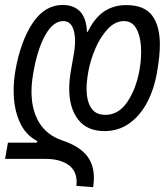

<svg xmlns="http://www.w3.org/2000/svg" viewBox="-48 -575 668 774"><path d="M261 159.5Q261 112.5 226.8 89Q192.5 65.5 135.5 65.5H-27.5L-16 0H99.5L103 -6Q54.5 -30.5 30.8 -84.5Q7 -138.5 7 -209.5Q7 -248 14 -290Q35 -409.5 83.8 -482.2Q132.5 -555 204.5 -555Q250 -555 275.5 -527.8Q301 -500.5 302.5 -444.5L307 -449.5Q335 -505 373.2 -529.8Q411.5 -554.5 460.5 -554.5Q533.5 -554.5 565 -512.8Q596.5 -471 596.5 -395.5Q596.5 -349 585 -283.5Q573 -214.5 544.5 -161Q516 -107.5 472.5 -77Q429 -46.5 373.5 -46.5Q303 -46.5 267 -93Q231 -139.5 231 -218Q231 -251.5 238 -291L249.5 -357Q254.5 -383.5 254.5 -410Q254.5 -447 242.8 -468.5Q231 -490 207 -490Q166.5 -490 134.8 -434Q103 -378 86 -280Q79 -239.5 79 -205.5Q79 -132 109.5 -81.5Q140 -31 201 -9.5Q266 11.5 298.2 48Q330.5 84.5 330.5 141.5Q330.5 159.5 327.5 179.5L260 174.5Q261 164.5 261 159.5ZM514.5 -293.5Q521 -332.5 521 -365.5Q521 -420.5 504 -455.2Q487 -490 451.5 -490Q416.5 -490 386.8 -458.5Q357 -427 336.5 -379.5Q316 -332 307.5 -283.5Q301 -246 301 -217.5Q301 -169 319 -140.5Q337 -112 376.5 -112Q430.5 -112 465.8 -164.8Q501 -217.5 514.5 -293.5Z"/></svg>

Font: JuliaMono Light
Style: Italic
Weight: 300
Italic angle: -9°
Monospace: yes
Designer: cormullion
Foundry: corm
Version: Version 0.054; ttfautohint (v1.8.4)